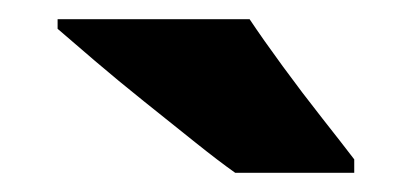

<svg xmlns="http://www.w3.org/2000/svg" viewBox="-20 -786 429 200"><path d="M240 -766Q254 -745 274.5 -717Q295 -689 315.5 -663Q336 -637 349 -620V-606H225Q208 -618 183 -638Q158 -658 130.5 -680Q103 -702 79 -722.5Q55 -743 40 -756V-766Z"/></svg>

Font: Noto Sans SemiCondensed Black
Style: Regular
Weight: 900
Width: 4
Designer: Monotype Design Team
Foundry: Monotype Imaging Inc.
Version: Version 2.013; ttfautohint (v1.8.4.7-5d5b)